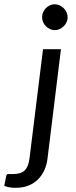

<svg xmlns="http://www.w3.org/2000/svg" viewBox="-95 -708 354 899"><path d="M190.4 -477.5 127.4 34.7Q124 63.5 112.8 88.4Q101.6 113.3 83 131.8Q64.5 150.4 38.3 160.9Q12.2 171.4 -21 171.4Q-38.1 171.4 -50.8 169.2Q-63.5 167 -75.2 162.1L-65.9 116.2Q-64 106.9 -56.9 106.9Q-49.8 106.9 -32.7 106.9Q3.4 106.9 20.8 89.8Q38.1 72.8 43 34.7L106.4 -477.5ZM221.7 -626.5Q221.7 -614.7 216.6 -603.8Q211.4 -592.8 203.1 -584.7Q194.8 -576.7 184.1 -571.8Q173.3 -566.9 161.6 -566.9Q149.9 -566.9 139.2 -571.8Q128.4 -576.7 120.1 -585Q111.8 -593.3 106.9 -604.2Q102.1 -615.2 102.1 -627.4Q102.1 -639.6 106.9 -650.6Q111.8 -661.6 119.9 -669.9Q127.9 -678.2 138.7 -683.1Q149.4 -688 160.6 -688Q172.4 -688 183.6 -683.1Q194.8 -678.2 203.1 -669.9Q211.4 -661.6 216.6 -650.4Q221.7 -639.2 221.7 -626.5Z"/></svg>

Font: Carlito
Style: Italic
Weight: 400
Italic angle: -7°
Designer: Lukasz Dziedzic
Foundry: tyPoland Lukasz Dziedzic
Version: Version 1.104